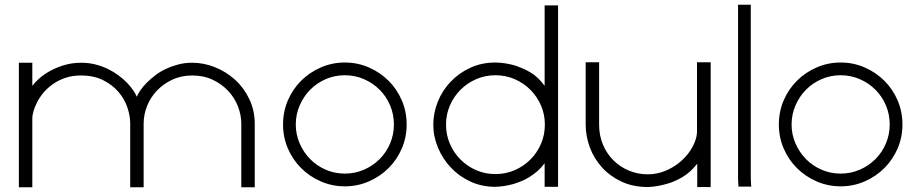

<svg xmlns="http://www.w3.org/2000/svg" viewBox="-20 -793 3899 814"><path d="M560 -383Q565 -395 575.5 -410.5Q586 -426 602 -442Q618 -458 638 -473.5Q658 -489 682.5 -500.5Q707 -512 735 -519.5Q763 -527 795 -527Q844 -527 891.5 -508Q939 -489 976.5 -455Q1014 -421 1037 -373Q1060 -325 1060 -267V1H1003V-269Q1003 -305 989 -341.5Q975 -378 948 -407Q921 -436 882.5 -454.5Q844 -473 795 -473Q748 -473 710 -455Q672 -437 645 -408.5Q618 -380 603.5 -343.5Q589 -307 589 -269V1H532V-270Q532 -302 520 -337.5Q508 -373 482.5 -403Q457 -433 417.5 -453Q378 -473 323 -473Q286 -473 256 -462.5Q226 -452 203 -435.5Q180 -419 163.5 -399Q147 -379 137 -359Q127 -339 122 -321.5Q117 -304 117 -293V1H60V-527H117V-429Q127 -443 146 -460Q165 -477 192 -492Q219 -507 252.5 -517Q286 -527 325 -527Q357 -527 385.5 -519.5Q414 -512 438.5 -500Q463 -488 483 -473Q503 -458 518.5 -442Q534 -426 544.5 -410.5Q555 -395 560 -383Z M1442 -528Q1496 -528 1544 -507Q1592 -486 1627.5 -450.5Q1663 -415 1683.5 -367.5Q1704 -320 1704 -265Q1704 -211 1683.5 -163.5Q1663 -116 1627.5 -80.5Q1592 -45 1544 -24Q1496 -3 1442 -3Q1388 -3 1340 -24Q1292 -45 1256.5 -80.5Q1221 -116 1200.5 -163.5Q1180 -211 1180 -265Q1180 -320 1200.5 -367.5Q1221 -415 1256.5 -450.5Q1292 -486 1340 -507Q1388 -528 1442 -528ZM1650 -265Q1650 -308 1634 -346Q1618 -384 1589.5 -412.5Q1561 -441 1523 -457.5Q1485 -474 1442 -474Q1399 -474 1361 -457.5Q1323 -441 1295 -412.5Q1267 -384 1250.5 -346Q1234 -308 1234 -265Q1234 -223 1250.5 -185Q1267 -147 1295 -118.5Q1323 -90 1361 -73.5Q1399 -57 1442 -57Q1485 -57 1523 -73.5Q1561 -90 1589.5 -118.5Q1618 -147 1634 -185Q1650 -223 1650 -265Z M2346 -770V-1H2289V-101Q2275 -82 2259 -68Q2243 -54 2225.5 -43Q2208 -32 2190.5 -25Q2173 -18 2157 -13Q2118 -2 2079 -1Q2023 -1 1975 -23Q1927 -45 1892 -82Q1857 -119 1837 -166.5Q1817 -214 1817 -264Q1817 -314 1836 -361.5Q1855 -409 1890 -446Q1925 -483 1973.5 -505.5Q2022 -528 2081 -528Q2122 -527 2161 -516Q2177 -511 2194.5 -503.5Q2212 -496 2229 -486Q2246 -476 2261 -461.5Q2276 -447 2289 -429V-770ZM2290 -265Q2290 -308 2273.5 -346Q2257 -384 2228.5 -412.5Q2200 -441 2162 -457.5Q2124 -474 2080 -474Q2037 -474 1999 -457.5Q1961 -441 1932.5 -412.5Q1904 -384 1887.5 -346Q1871 -308 1871 -265Q1871 -221 1887.5 -183Q1904 -145 1932.5 -116.5Q1961 -88 1999 -71.5Q2037 -55 2080 -55Q2124 -55 2162 -71.5Q2200 -88 2228.5 -116.5Q2257 -145 2273.5 -183Q2290 -221 2290 -265Z M2520 -529V-265Q2520 -217 2537 -178Q2554 -139 2582.5 -111.5Q2611 -84 2648 -69Q2685 -54 2726 -54Q2755 -54 2781.5 -62Q2808 -70 2831.5 -84Q2855 -98 2874 -116Q2893 -134 2906.5 -154.5Q2920 -175 2927.5 -196Q2935 -217 2935 -236V-529H2993V0H2936V-99Q2922 -81 2906 -66.5Q2890 -52 2873 -42Q2856 -32 2838.5 -24.5Q2821 -17 2805 -13Q2767 -2 2728 0Q2664 0 2615 -23Q2566 -46 2532 -83.5Q2498 -121 2480.5 -168.5Q2463 -216 2463 -265V-529Z M3111 -2Q3109 -22 3109 -43V-773H3163V-42Q3163 -22 3165 -2Z M3544 -528Q3598 -528 3646 -507Q3694 -486 3729.5 -450.5Q3765 -415 3785.5 -367.5Q3806 -320 3806 -265Q3806 -211 3785.5 -163.5Q3765 -116 3729.5 -80.5Q3694 -45 3646 -24Q3598 -3 3544 -3Q3490 -3 3442 -24Q3394 -45 3358.5 -80.5Q3323 -116 3302.5 -163.5Q3282 -211 3282 -265Q3282 -320 3302.5 -367.5Q3323 -415 3358.5 -450.5Q3394 -486 3442 -507Q3490 -528 3544 -528ZM3752 -265Q3752 -308 3736 -346Q3720 -384 3691.5 -412.5Q3663 -441 3625 -457.5Q3587 -474 3544 -474Q3501 -474 3463 -457.5Q3425 -441 3397 -412.5Q3369 -384 3352.5 -346Q3336 -308 3336 -265Q3336 -223 3352.5 -185Q3369 -147 3397 -118.5Q3425 -90 3463 -73.5Q3501 -57 3544 -57Q3587 -57 3625 -73.5Q3663 -90 3691.5 -118.5Q3720 -147 3736 -185Q3752 -223 3752 -265Z"/></svg>

Font: LuenTai2017
Style: Regular
Weight: 400
Designer: LuenTai
Foundry: Microsoft Corpration
Version: Version 1.00 November 27, 2016, initial release